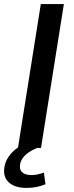

<svg xmlns="http://www.w3.org/2000/svg" viewBox="-26 -725 361 941"><path d="M62 0 174 -705H287L175 0ZM105 196Q48 196 18.5 170Q-11 144 -5 99Q0 56 34.5 21Q69 -14 128 -37L156 0Q133 9 114.5 22Q96 35 85 50.5Q74 66 72 84Q69 108 84 120.5Q99 133 127 133Q143 133 157.5 130Q172 127 189 121L197 178Q177 186 154.5 191Q132 196 105 196Z"/></svg>

Font: Nunito Sans 10pt SemiExpanded SemiBold
Style: Italic
Weight: 600
Width: 6
Italic angle: -9°
Designer: Vernon Adams
Foundry: Vernon Adams
Version: Version 3.101;gftools[0.9.27]